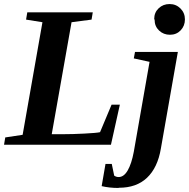

<svg xmlns="http://www.w3.org/2000/svg" viewBox="-27 -716 935 950"><path d="M229 -52H285Q332 -52 390 -55Q451 -58 468 -62L525 -198H566L522 0H-7L-1 -36L85 -49L183 -606L102 -619L108 -655H432L426 -619L327 -606ZM562 213 558 214Q515 214 476 205L495 95H526L538 153Q548 160 560 160Q586 160 605 127Q624 94 635 35L713 -410L635 -427L641 -459H853L769 19Q753 114 700 164Q648 213 562 213ZM738 -618 736 -622Q736 -654 758 -675Q780 -696 812 -696Q844 -696 866 -674Q888 -652 888 -620Q888 -588 867 -566Q846 -544 814 -544Q782 -544 760 -565Q738 -586 738 -618Z"/></svg>

Font: Libra Serif Modern
Style: Bold Italic
Weight: 700
Italic angle: -12°
Designer: Stefan Peev, Context Ltd
Foundry: Stefan Peev, Context Ltd
Version: Version 1.000